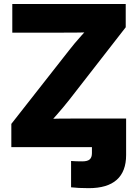

<svg xmlns="http://www.w3.org/2000/svg" viewBox="-20 -748 699 976"><path d="M341.3 204.1V70.3Q352.1 71.3 366.9 71.8Q381.8 72.3 397.9 72.3Q424.8 72.3 436 62.3Q447.3 52.2 447.3 30.3V0H621.1V40Q621.1 123.5 573.5 166Q525.9 208.5 431.2 208.5Q404.3 208.5 380.9 207.3Q357.4 206.1 341.3 204.1ZM37.6 0V-118.2L329.1 -489.7Q358.9 -528.3 393.1 -566.2Q427.2 -604 462.4 -642.6L479 -585Q429.7 -583 380.4 -582.5Q331.1 -582 281.7 -582H42.5V-727.5H619.1V-609.4L333 -241.7Q302.2 -202.6 267.6 -163.3Q232.9 -124 197.3 -85L180.7 -142.6Q231.4 -144.5 282 -145Q332.5 -145.5 383.3 -145.5H621.1V0Z"/></svg>

Font: Inter 24pt ExtraBold
Style: Regular
Weight: 800
Designer: Rasmus Andersson
Foundry: rsms
Version: Version 4.001;git-66647c0bb